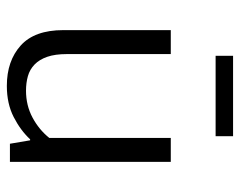

<svg xmlns="http://www.w3.org/2000/svg" viewBox="-90 -602 701 561"><g transform="rotate(90 260.5 -321.5)"><path d="M383 -470H453V0H400L390 -59H387Q361 -31 322 -11Q283 9 231 9Q158 9 113 -31.5Q68 -72 68 -156V-470H138V-167Q138 -132 146 -109Q154 -86 168.5 -72Q183 -58 202.5 -52.5Q222 -47 245 -47Q288 -47 323.5 -66Q359 -85 383 -115ZM378 -652V-601H143V-652Z"/></g></svg>

Font: Ek Mukta Light
Style: Regular
Weight: 300
Designer: Girish Dalvi and Yashodeep Gholap
Foundry: Ek Type
Version: Version 2.538;PS 1.002;hotconv 16.6.51;makeotf.lib2.5.65220;